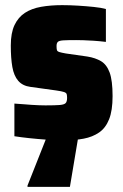

<svg xmlns="http://www.w3.org/2000/svg" viewBox="-20 -538 479 747"><path d="M228 8Q198 8 162.5 5.5Q127 3 94 -0.5Q61 -4 36 -8V-135Q54 -134 71 -132.5Q88 -131 103.5 -130Q119 -129 132.5 -128.5Q146 -128 157 -128Q195 -128 212.5 -129.5Q230 -131 235.5 -137Q241 -143 241 -157Q241 -166 239.5 -171.5Q238 -177 229 -180Q220 -183 199 -186L98 -200Q68 -204 51 -223.5Q34 -243 28 -277.5Q22 -312 22 -361Q22 -410 36.5 -440.5Q51 -471 77 -488Q103 -505 140 -511.5Q177 -518 222 -518Q252 -518 284 -516Q316 -514 345 -511Q374 -508 392 -503V-375Q367 -378 344.5 -379.5Q322 -381 304.5 -381.5Q287 -382 276 -382Q243 -382 226.5 -381Q210 -380 205 -375Q200 -370 200 -359Q200 -348 201.5 -343Q203 -338 211 -335.5Q219 -333 236 -330L320 -318Q351 -313 373 -300Q395 -287 406.5 -256Q418 -225 418 -164Q418 -108 404.5 -74Q391 -40 365.5 -22.5Q340 -5 305.5 1.5Q271 8 228 8ZM87 189V184L165 -13H285V-8L252 189Z"/></svg>

Font: Saira SemiCondensed Black
Style: Regular
Weight: 900
Width: 4
Designer: Hector Gatti with collaboration of the Omnibus-Type team
Foundry: Omnibus-Type
Version: Version 1.101